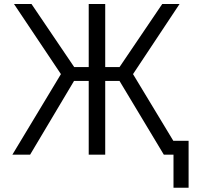

<svg xmlns="http://www.w3.org/2000/svg" viewBox="-20 -750 975 931"><path d="M410.2 0V-357.4H338.9L126 0H40L275.4 -390.6L47.9 -730.5H132.8L339.8 -424.8H410.2V-730.5H490.2V-424.8H559.6L766.6 -730.5H850.6L625 -390.6L820.3 -67.4H894.5V160.2H821.3V0H805.7H774.4L559.6 -357.4H490.2V0Z"/></svg>

Font: Mgen+ 1c regular
Style: Regular
Weight: 400
Designer: [Source Han Sans]
Ryoko NISHIZUKA  (kana & ideographs); Paul D. Hunt (Latin, Greek & Cyrillic); Wenlong ZHANG  (bopomofo
Version: Version 1.059.20150602